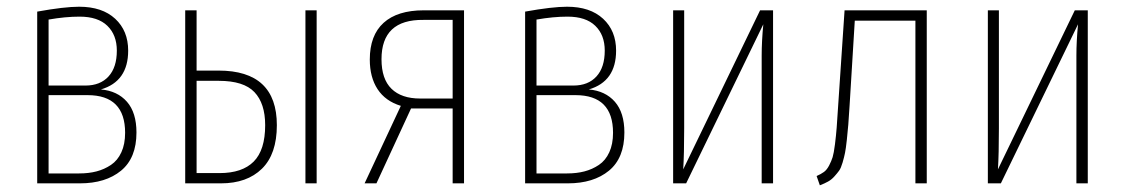

<svg xmlns="http://www.w3.org/2000/svg" viewBox="-20 -551 3381 577"><path d="M283.2 -282.2Q333 -277.8 361.6 -245.1Q390.1 -212.4 390.1 -152.8Q390.1 -76.2 343.8 -38.1Q297.4 0 220.2 0H91.8V-516.1Q173.3 -530.8 217.8 -530.8Q287.1 -530.8 326.2 -494.6Q365.2 -458.5 365.2 -398.9Q365.2 -306.2 283.2 -282.2ZM219.2 -501Q176.3 -501 126 -492.2V-293.9H236.8Q281.2 -293.9 306.2 -321.3Q331.1 -348.6 331.1 -398.9Q331.1 -445.8 302.7 -473.4Q274.4 -501 219.2 -501ZM217.8 -29.8Q246.6 -29.8 270 -35.9Q293.5 -42 313.5 -55.4Q333.5 -68.8 344.7 -93.3Q356 -117.7 356 -151.9Q356 -265.1 243.2 -265.1H126V-29.8Z M636.7 -338.9Q812 -338.9 812 -174.8Q812 -87.9 767.1 -43.9Q722.2 0 644 0H536.6V-520H570.8V-338.9ZM897.9 -520H931.6V0H897.9ZM639.6 -30.8Q708 -30.8 742.4 -65.4Q776.9 -100.1 776.9 -174.8Q776.9 -240.2 744.6 -274.2Q712.4 -308.1 637.7 -308.1H570.8V-30.8Z M1253.4 -520H1374.5V0H1340.3V-225.1H1215.3L1111.3 0H1075.7L1184.6 -232.9Q1138.2 -247.1 1114.7 -283Q1091.3 -318.8 1091.3 -372.1Q1091.3 -444.8 1132.8 -482.4Q1174.3 -520 1253.4 -520ZM1242.7 -254.9H1340.3V-491.2H1252.4Q1126.5 -492.7 1126.5 -373Q1126.5 -313.5 1156.5 -284.2Q1186.5 -254.9 1242.7 -254.9Z M1749.5 -282.2Q1799.3 -277.8 1827.9 -245.1Q1856.4 -212.4 1856.4 -152.8Q1856.4 -76.2 1810.1 -38.1Q1763.7 0 1686.5 0H1558.1V-516.1Q1639.6 -530.8 1684.1 -530.8Q1753.4 -530.8 1792.5 -494.6Q1831.5 -458.5 1831.5 -398.9Q1831.5 -306.2 1749.5 -282.2ZM1685.5 -501Q1642.6 -501 1592.3 -492.2V-293.9H1703.1Q1747.6 -293.9 1772.5 -321.3Q1797.4 -348.6 1797.4 -398.9Q1797.4 -445.8 1769 -473.4Q1740.7 -501 1685.5 -501ZM1684.1 -29.8Q1712.9 -29.8 1736.3 -35.9Q1759.8 -42 1779.8 -55.4Q1799.8 -68.8 1811 -93.3Q1822.3 -117.7 1822.3 -151.9Q1822.3 -265.1 1709.5 -265.1H1592.3V-29.8Z M2303.2 -520V0H2269V-383.8Q2269 -426.8 2273.9 -478L2042 0H2002.9V-520H2036.1V-165Q2036.1 -87.9 2033.2 -42L2264.2 -520Z M2518.1 -520H2765.1V0H2731V-488.8H2548.8L2533.2 -233.9Q2530.8 -195.8 2529.3 -176.5Q2527.8 -157.2 2524.9 -130.6Q2522 -104 2519.5 -91.8Q2517.1 -79.6 2512.2 -62.7Q2507.3 -45.9 2501.7 -38.1Q2496.1 -30.3 2487.5 -20.8Q2479 -11.2 2468.5 -5.4Q2458 0.5 2443.8 5.9L2434.1 -22Q2447.3 -27.8 2456.1 -34.2Q2464.8 -40.5 2471.7 -53.7Q2478.5 -66.9 2482.2 -78.6Q2485.8 -90.3 2489.3 -117.7Q2492.7 -145 2494.4 -167.5Q2496.1 -189.9 2499 -235.8Z M3249 -520V0H3214.8V-383.8Q3214.8 -426.8 3219.7 -478L2987.8 0H2948.7V-520H2981.9V-165Q2981.9 -87.9 2979 -42L3210 -520Z"/></svg>

Font: Fira Sans Compressed UltraLight
Style: Regular
Weight: 200
Width: 1
Designer: Carrois Corporate & Edenspiekermann AG
Foundry: Carrois Corporate GbR & Edenspiekermann AG
Version: Version 4.203;PS 004.203;hotconv 1.0.88;makeotf.lib2.5.64775